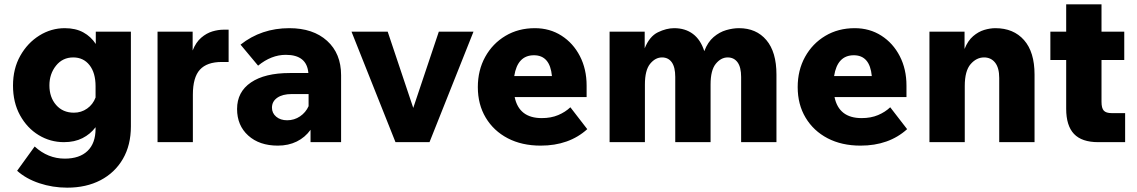

<svg xmlns="http://www.w3.org/2000/svg" viewBox="-20 -656 5249 886"><path d="M584 -73Q584 14 547 77.5Q510 141 444 175.5Q378 210 290 210Q223 210 161.5 189.5Q100 169 59 132L140 20Q201 76 279 76Q347 76 384 40.5Q421 5 421 -62V-69Q397 -37 360.5 -18.5Q324 0 275 0Q212 0 158.5 -32.5Q105 -65 72.5 -124Q40 -183 40 -261Q40 -339 73.5 -398.5Q107 -458 161.5 -492Q216 -526 279 -526Q329 -526 364.5 -506.5Q400 -487 422 -453V-510H584ZM208 -262Q208 -207 239 -171.5Q270 -136 321 -136Q355 -136 382 -155Q409 -174 421 -206V-258Q421 -320 393 -355.5Q365 -391 318 -391Q269 -391 238.5 -353Q208 -315 208 -262Z M1035 -519V-370H1003Q935 -370 902.5 -334.5Q870 -299 870 -219V0H707V-510H869V-423Q884 -461 908.5 -482Q933 -503 960 -511Q987 -519 1011 -519Z M1262 16Q1177 16 1125.5 -30.5Q1074 -77 1074 -153Q1074 -232 1138 -275.5Q1202 -319 1317 -319H1403Q1396 -403 1299 -403Q1232 -403 1171 -353L1090 -450Q1186 -526 1315 -526Q1425 -526 1489.5 -467.5Q1554 -409 1554 -309V0H1413V-57Q1388 -22 1349.5 -3Q1311 16 1262 16ZM1305 -101Q1338 -101 1364.5 -119Q1391 -137 1404 -166V-222H1326Q1284 -222 1259.5 -205Q1235 -188 1235 -159Q1235 -134 1254.5 -117.5Q1274 -101 1305 -101Z M1962 0H1805L1602 -510H1769L1887 -158L2005 -510H2165Z M2612 -161 2690 -60Q2606 16 2475 16Q2388 16 2323 -18Q2258 -52 2221.5 -113Q2185 -174 2185 -254Q2185 -332 2219 -393.5Q2253 -455 2312.5 -490.5Q2372 -526 2448 -526Q2517 -526 2571 -491.5Q2625 -457 2656 -397Q2687 -337 2687 -261V-208H2355Q2375 -111 2480 -111Q2523 -111 2556 -125Q2589 -139 2612 -161ZM2444 -401Q2368 -401 2353 -305H2527Q2518 -401 2444 -401Z M3563 0H3400V-301Q3400 -346 3383.5 -368.5Q3367 -391 3338 -391Q3307 -391 3283 -361.5Q3259 -332 3259 -266V0H3096V-301Q3096 -346 3080 -368.5Q3064 -391 3035 -391Q3004 -391 2980 -361.5Q2956 -332 2956 -266V0H2793V-510H2955V-433Q2977 -488 3016 -507Q3055 -526 3091 -526Q3142 -526 3177.5 -499.5Q3213 -473 3230 -420Q3246 -462 3273 -485Q3300 -508 3331 -517Q3362 -526 3390 -526Q3470 -526 3516.5 -471Q3563 -416 3563 -312Z M4088 -161 4166 -60Q4082 16 3951 16Q3864 16 3799 -18Q3734 -52 3697.5 -113Q3661 -174 3661 -254Q3661 -332 3695 -393.5Q3729 -455 3788.5 -490.5Q3848 -526 3924 -526Q3993 -526 4047 -491.5Q4101 -457 4132 -397Q4163 -337 4163 -261V-208H3831Q3851 -111 3956 -111Q3999 -111 4032 -125Q4065 -139 4088 -161ZM3920 -401Q3844 -401 3829 -305H4003Q3994 -401 3920 -401Z M4754 0H4591V-296Q4591 -343 4572 -367Q4553 -391 4521 -391Q4486 -391 4459 -360Q4432 -329 4432 -259V0H4269V-510H4431V-430Q4446 -468 4470.5 -489Q4495 -510 4522 -518Q4549 -526 4573 -526Q4657 -526 4705.5 -471Q4754 -416 4754 -312Z M5172 0H5048Q4972 0 4936 -38Q4900 -76 4900 -154V-379H4827V-510H4900V-636H5063V-510H5168V-379H5063V-186Q5063 -157 5073.5 -145.5Q5084 -134 5110 -134H5172Z"/></svg>

Font: Wix Madefor Text ExtraBold
Style: Regular
Weight: 800
Designer: Dalton Maag Ltd
Foundry: Dalton Maag Ltd
Version: Version 3.100